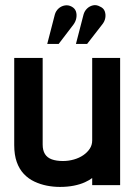

<svg xmlns="http://www.w3.org/2000/svg" viewBox="-20 -729 533 756"><path d="M269 -632Q278 -644 280.5 -658Q283 -672 279 -684Q275 -696 262 -703Q249 -710 235 -707.5Q221 -705 210.5 -695.5Q200 -686 196 -672L166 -556H211ZM382 -632Q392 -644 394.5 -658Q397 -672 392.5 -684.5Q388 -697 374 -703Q360 -711 346.5 -708Q333 -705 323 -695.5Q313 -686 309 -672L279 -556H323ZM343 -28V0H453V-501H343V-176Q343 -158 333.5 -143.5Q324 -129 308 -118Q292 -107 271 -101Q250 -95 228 -95Q202 -95 184 -101.5Q166 -108 157 -122.5Q148 -137 148 -160V-501H36V-158Q36 -119 46 -91Q56 -63 74 -44Q92 -25 115.5 -14Q139 -3 164.5 2Q190 7 216 7Q246 7 271 2Q296 -3 314.5 -11.5Q333 -20 343 -28Z"/></svg>

Font: Advent Pro Expanded
Style: Bold
Weight: 700
Width: 7
Designer: VivaRado, Andreas Kalpakidis
Foundry: VivaRado, Andreas Kalpakidis
Version: Version 3.000